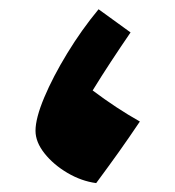

<svg xmlns="http://www.w3.org/2000/svg" viewBox="-20 -395 388 425"><path d="M192.9 10.3Q160.2 5.9 129.4 -12.2Q98.6 -30.3 78.6 -55.4Q58.6 -80.6 58.6 -105.5Q58.6 -133.3 77.9 -179.2Q97.2 -225.1 128.9 -277.1Q160.6 -329.1 198.2 -374.5L269 -323.2Q246.6 -290.5 225.6 -258.5Q204.6 -226.6 185.1 -194.8Q236.8 -155.8 289.6 -126Q266.6 -91.8 243.2 -58.8Q219.7 -25.9 192.9 10.3Z"/></svg>

Font: Pinar-DS2-FD ExtraBold
Style: Regular
Weight: 800
Designer: Amin Abedi
Version: Version 3.000